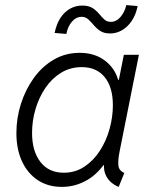

<svg xmlns="http://www.w3.org/2000/svg" viewBox="-20 -732 600 760"><path d="M225.1 7.8Q169.9 7.8 129.4 -19Q88.9 -45.9 66.9 -93.8Q44.9 -141.6 44.9 -205.1Q44.9 -265.1 63 -321.5Q81.1 -377.9 114 -423.6Q147 -469.2 193.1 -496.1Q239.3 -522.9 295.4 -522.9Q355.5 -522.9 396.5 -491.2Q437.5 -459.5 449.7 -408.2L428.2 -416H476.1L447.3 -399.9L470.2 -515.1H529.8L453.1 -130.9Q446.8 -99.6 448.5 -78.1Q450.2 -56.6 472.2 -47.4L449.7 7.8Q428.2 -1 414.3 -15.6Q400.4 -30.3 394.8 -49.1Q389.2 -67.9 393.1 -89.8L413.1 -78.1H369.1L406.7 -104Q373 -47.4 325.9 -19.8Q278.8 7.8 225.1 7.8ZM232.4 -48.3Q277.8 -48.3 313.7 -72Q349.6 -95.7 375 -134.8Q400.4 -173.8 413.6 -221.2Q426.8 -268.6 426.8 -315.4Q426.8 -387.2 394.3 -426.8Q361.8 -466.3 303.7 -466.3Q258.3 -466.3 221.9 -444.1Q185.5 -421.9 159.9 -384.3Q134.3 -346.7 120.6 -300.3Q106.9 -253.9 106.9 -205.6Q106.9 -133.8 139.9 -91.1Q172.9 -48.3 232.4 -48.3ZM242.7 -597.7 196.3 -601.6Q203.6 -637.7 219.7 -661.9Q235.8 -686 258.1 -698Q280.3 -710 304.7 -710Q331.1 -710 346.2 -700.2Q361.3 -690.4 371.8 -677.7Q382.3 -665 392.6 -655.3Q402.8 -645.5 418.5 -645.5Q440.4 -645.5 457 -664.8Q473.6 -684.1 480 -711.9L524.9 -708Q517.6 -672.9 501.2 -648.9Q484.9 -625 462.9 -612.3Q440.9 -599.6 416 -599.6Q391.6 -599.6 376.7 -609.6Q361.8 -619.6 351.1 -632.6Q340.3 -645.5 329.3 -655.5Q318.4 -665.5 302.7 -665.5Q281.7 -665.5 265.1 -646.7Q248.5 -627.9 242.7 -597.7Z"/></svg>

Font: Reddit Sans Light
Style: Italic
Weight: 300
Italic angle: -11.25°
Designer: Stephen Hutchings
Version: Version 1.013